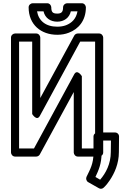

<svg xmlns="http://www.w3.org/2000/svg" viewBox="-20 -943 784 1187"><path d="M476 -686H568V-25H486V-472C486 -472 458 -518 439 -484L190 -25H98V-686H179V-238C179 -238 207 -192 226 -226ZM461 -736C453 -736 443 -731 439 -723L229 -337V-711C229 -722 219 -736 204 -736H73C62 -736 48 -726 48 -711V0C48 11 58 25 73 25H204C212 25 222 20 226 12L436 -374V0C436 11 446 25 461 25H593C604 25 618 15 618 0V-711C618 -722 608 -736 593 -736ZM209 -873H249C259 -830 293 -809 334 -809C376 -809 409 -833 418 -873H459C451 -827 424 -801 388 -787C372 -781 354 -778 334 -778C263 -778 219 -814 209 -873ZM334 -728C359 -728 384 -732 406 -741C464 -763 511 -814 511 -898C511 -909 501 -923 486 -923H395C384 -923 370 -913 370 -898C370 -868 359 -859 334 -859C307 -859 297 -867 297 -898C297 -909 287 -923 272 -923H182C171 -923 157 -913 157 -898C157 -790 234 -728 334 -728ZM599 168 570 151C589 111 608 69 608 4V-74H666L665 -3C665 70 634 128 599 168ZM515 150C510 160 513 176 525 183L592 221C601 226 613 225 621 217C635 204 648 188 659 171C687 129 715 70 715 -3L716 -99C716 -113 705 -124 691 -124H583C572 -124 558 -114 558 -99V4C558 68 538 103 515 150Z"/></svg>

Font: Asimov
Style: NarOu
Weight: 500
Designer: Google
Version: Version 2.000980; 2014